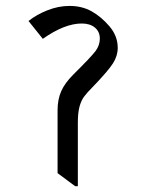

<svg xmlns="http://www.w3.org/2000/svg" viewBox="-20 -641 509 661"><path d="M178.2 -44.9V-261.2Q178.2 -298.8 190.7 -326.9Q203.1 -355 231.9 -383.8Q293.5 -444.8 308.6 -464.8Q323.7 -484.9 323.7 -508.3Q323.7 -531.7 306.9 -545.9Q290 -560.1 261.7 -560.1Q202.1 -560.1 127.4 -507.3L78.1 -568.8Q106 -590.8 143.6 -605.7Q181.2 -620.6 219.2 -620.6Q262.2 -620.6 295.4 -602.1Q328.6 -583.5 356.9 -550.3Q385.3 -517.1 385.3 -476.1Q385.3 -448.7 368.9 -422.9Q352.5 -397 300.3 -342.8Q279.3 -321.8 269.3 -308.1Q259.3 -294.4 253.7 -273.7Q248 -252.9 248 -218.8V0H238.8Z"/></svg>

Font: Noto Serif Devanagari
Style: Regular
Weight: 400
Designer: Monotype Design Team
Foundry: Monotype Imaging Inc.
Version: Version 1.01